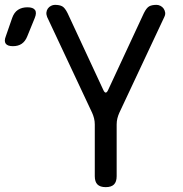

<svg xmlns="http://www.w3.org/2000/svg" viewBox="-135 -760 755 790"><path d="M-23 -610Q-31 -590 -45.5 -580Q-60 -570 -82 -570Q-104 -570 -111.5 -580.5Q-119 -591 -111 -611L-85 -686Q-77 -709 -61 -719.5Q-45 -730 -22 -730Q1 -730 9 -719Q17 -708 8 -686ZM300 10Q277 10 266 -1Q255 -12 255 -35V-248Q255 -261 252 -273Q249 -285 244 -296L59 -690Q55 -700 56 -709Q57 -718 62 -725Q67 -732 75 -736Q83 -740 91 -740Q110 -740 121 -734Q132 -728 143 -706L290 -390Q295 -379 300 -379Q305 -379 310 -390L457 -706Q468 -728 479 -734Q490 -740 509 -740Q517 -740 525 -736Q533 -732 538 -725Q543 -718 544.5 -709Q546 -700 541 -690L356 -296Q351 -285 348 -273Q345 -261 345 -248V-35Q345 -12 334 -1Q323 10 300 10Z"/></svg>

Font: Maple Mono NF CN
Style: Regular
Weight: 400
Monospace: yes
Designer: subframe7536
Version: Version 7.000